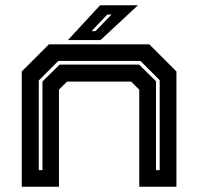

<svg xmlns="http://www.w3.org/2000/svg" viewBox="-20 -708 752 728"><path d="M62.5 0V-437L165.5 -540H546L649 -437V0H508V-368L477.5 -398.5H234L203.5 -368V0ZM127 -63H141V-399L206 -463H507.5L571.5 -400V-63H585.5V-404L512.5 -477H201L127 -403ZM237.5 -556 359.5 -688H503L361 -556ZM327 -590H342L403 -653H387Z"/></svg>

Font: Tourney Expanded Regular
Style: Bold
Weight: 700
Width: 7
Designer: Tyler Finck
Foundry: Etcetera Type Co
Version: Version 1.010; ttfautohint (v1.8.3)